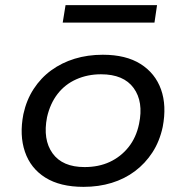

<svg xmlns="http://www.w3.org/2000/svg" viewBox="-20 -718 724 747"><path d="M305 9Q214 9 156.5 -27Q99 -63 77 -127.5Q55 -192 71 -274Q83 -329 111 -372Q139 -415 179.5 -444.5Q220 -474 270.5 -489.5Q321 -505 380 -505Q470 -505 527 -469Q584 -433 606.5 -370Q629 -307 613 -224Q601 -168 573 -125Q545 -82 505 -52Q465 -22 414.5 -6.5Q364 9 305 9ZM309 -68Q364 -68 407 -88Q450 -108 480 -145.5Q510 -183 521 -236Q539 -322 500 -375.5Q461 -429 373 -429Q321 -429 277 -409.5Q233 -390 204 -352.5Q175 -315 163 -262Q146 -175 184.5 -121.5Q223 -68 309 -68ZM224 -630 235 -698H591L581 -630Z"/></svg>

Font: Nunito Sans 7pt SemiExpanded
Style: Italic
Weight: 400
Width: 6
Italic angle: -9°
Designer: Vernon Adams
Foundry: Vernon Adams
Version: Version 3.101;gftools[0.9.27]